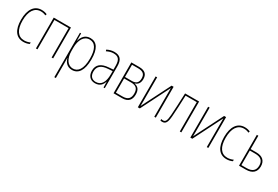

<svg xmlns="http://www.w3.org/2000/svg" viewBox="65 -1573 4112 2841"><g transform="rotate(30 2120.5 -152.5)"><path d="M238 10C273 10 307 3 338 -12V-38C306 -23 271 -15 238 -15C130 -15 71 -102 71 -259C71 -420 133 -512 241 -512C271 -512 297 -506 325 -493L333 -518C303 -531 273 -537 240 -537C117 -537 45 -435 45 -258C45 -86 113 10 238 10Z M449 0H475V-502H717V0H743V-527H449Z M897 232H923V-21C923 -56 922 -88 921 -110H923C939 -51 981 10 1068 10C1175 10 1242 -80 1242 -270C1242 -449 1184 -537 1073 -537C981 -537 938 -472 920 -403H918L917 -527H897ZM1069 -15C983 -15 923 -96 923 -232V-284C923 -418 977 -512 1073 -512C1169 -512 1217 -427 1217 -270C1217 -86 1153 -15 1069 -15Z M1461 10C1547 10 1583 -43 1600 -96H1602L1604 0H1625V-371C1625 -487 1581 -537 1481 -537C1440 -537 1398 -526 1358 -505L1366 -481C1411 -503 1445 -512 1481 -512C1563 -512 1599 -474 1599 -366V-302L1524 -296C1398 -287 1330 -234 1330 -130C1330 -53 1372 10 1461 10ZM1461 -13C1396 -13 1356 -55 1356 -130C1356 -218 1410 -265 1525 -272L1600 -277V-220C1600 -98 1560 -13 1461 -13Z M1775 0H1920C2027 0 2070 -58 2070 -147C2070 -225 2038 -268 1976 -279V-283C2031 -300 2053 -344 2053 -401C2053 -478 2014 -527 1910 -527H1775ZM1801 -293V-502H1905C1993 -502 2026 -465 2026 -398C2026 -329 1993 -293 1922 -293ZM1801 -25V-268H1921C2002 -268 2043 -234 2043 -149C2043 -66 2004 -25 1914 -25Z M2190 0H2224L2471 -490C2470 -457 2471 -428 2471 -395V0H2497V-527H2463L2215 -36C2216 -63 2216 -90 2216 -120V-527H2190Z M2608 7C2668 7 2690 -33 2698 -144C2707 -259 2709 -335 2716 -502H2907V0H2933V-527H2693C2685 -337 2682 -260 2674 -146C2666 -46 2651 -18 2608 -18C2596 -18 2586 -20 2577 -23V2C2586 5 2596 7 2608 7Z M3087 0H3121L3368 -490C3367 -457 3368 -428 3368 -395V0H3394V-527H3360L3112 -36C3113 -63 3113 -90 3113 -120V-527H3087Z M3708 10C3743 10 3777 3 3808 -12V-38C3776 -23 3741 -15 3708 -15C3600 -15 3541 -102 3541 -259C3541 -420 3603 -512 3711 -512C3741 -512 3767 -506 3795 -493L3803 -518C3773 -531 3743 -537 3710 -537C3587 -537 3515 -435 3515 -258C3515 -86 3583 10 3708 10Z M3919 0H4036C4145 0 4205 -55 4205 -151C4205 -247 4148 -299 4041 -299H3945V-527H3919ZM3945 -25V-274H4038C4132 -274 4178 -233 4178 -151C4178 -68 4130 -25 4034 -25Z"/></g></svg>

Font: Noto Sans Condensed Thin
Style: Regular
Weight: 100
Width: 3
Designer: Monotype Design Team
Foundry: Monotype Imaging Inc.
Version: Version 2.013